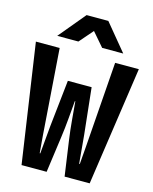

<svg xmlns="http://www.w3.org/2000/svg" viewBox="-152 -1046 905 1135"><g transform="rotate(15 300.0 -478.0)"><path d="M92 0 -15 -727H130.5L168.5 -202.5Q170.5 -175.5 173 -149Q175.5 -122.5 177.5 -95.5H181L196.5 -266.5L227.5 -552H373L403.5 -266.5L419 -95.5H423Q425 -122.5 427.2 -149Q429.5 -175.5 431.5 -202.5L470 -727H615L509 0H355.5L324.5 -217.5Q316 -278.5 311.5 -332Q307 -385.5 301.5 -446.5H298.5Q293 -385.5 288.5 -332Q284 -278.5 275.5 -217.5L245.5 0ZM98 -792.5 234 -956H367L502 -792.5H373L300.5 -876.5L227.5 -792.5Z"/></g></svg>

Font: Spline Sans Mono
Style: Regular
Weight: 400
Monospace: yes
Designer: Eben Sorkin, Mirko Velimirovic
Foundry: Sorkin Type
Version: Version 1.004